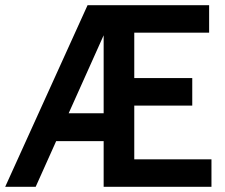

<svg xmlns="http://www.w3.org/2000/svg" viewBox="-28 -720 867 740"><path d="M-8 0 309.5 -700H778V-594H489.5V-419H713V-313H489.5V-106H787V0H371.5V-584L109.5 0ZM159.5 -176V-283.5H406V-176Z"/></svg>

Font: Cabin SemiCondensed SemiBold
Style: Regular
Weight: 600
Width: 4
Designer: Pablo Impallari
Foundry: Pablo Impallari. http://www.impallari.com Igino Marini. http://www.ikern.com
Version: Version 3.001